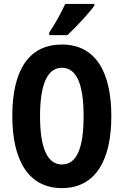

<svg xmlns="http://www.w3.org/2000/svg" viewBox="-20 -953 633 983"><path d="M463 -924V-933H314C293 -888 267 -839 232 -786V-773H325C371 -816 436 -886 463 -924ZM550 -358C550 -585 469 -725 297 -725C131 -725 43 -599 43 -359C43 -133 125 10 297 10C468 10 550 -131 550 -358ZM185 -358C185 -522 223 -606 297 -606C371 -606 408 -525 408 -358C408 -190 371 -111 297 -111C223 -111 185 -194 185 -358Z"/></svg>

Font: Noto Sans Arabic UI XCn
Style: Bold
Weight: 700
Width: 2
Designer: Monotype Design Team, Nadine Chahine and Nizar Qandah
Foundry: Monotype Imaging Inc.
Version: Version 2.010